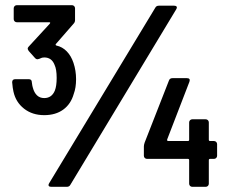

<svg xmlns="http://www.w3.org/2000/svg" viewBox="-20 -722 881 742"><path d="M274 -416Q274 -383 265 -359Q254 -320 224.5 -298.5Q195 -277 151 -277Q105 -277 73 -302Q41 -327 32 -368Q29 -380 27 -404Q27 -416 39 -416H91Q103 -416 103 -404Q105 -388 107 -383Q112 -364 123 -353.5Q134 -343 151 -343Q180 -343 192 -372Q199 -390 199 -421Q199 -454 191 -471Q180 -500 151 -500Q142 -500 135 -496Q131 -494 129 -494Q127 -493 124 -493Q120 -493 116 -497L91 -525Q87 -531 87 -534Q87 -538 91 -542L172 -630Q177 -636 170 -636H45Q40 -636 36.5 -639.5Q33 -643 33 -648V-690Q33 -695 36.5 -698.5Q40 -702 45 -702H258Q263 -702 266.5 -698.5Q270 -695 270 -690V-644Q270 -636 264 -630L196 -552Q193 -548 198 -546Q221 -541 238 -523.5Q255 -506 264 -479Q274 -449 274 -416ZM170 -14 580 -692Q584 -700 594 -700H653Q660 -700 662.5 -696.5Q665 -693 661 -686L252 -8Q248 0 238 0H178Q171 0 168.5 -3.5Q166 -7 170 -14ZM819 -165V-120Q819 -115 815.5 -111.5Q812 -108 807 -108H792Q787 -108 787 -103V-12Q787 -7 783.5 -3.5Q780 0 775 0H723Q718 0 714.5 -3.5Q711 -7 711 -12V-103Q711 -108 706 -108H548Q543 -108 539.5 -111.5Q536 -115 536 -120V-156Q536 -162 539 -171L633 -411Q636 -420 647 -420H702Q717 -420 712 -406L626 -183Q625 -177 630 -177H706Q711 -177 711 -182V-249Q711 -254 714.5 -257.5Q718 -261 723 -261H775Q780 -261 783.5 -257.5Q787 -254 787 -249V-182Q787 -177 792 -177H807Q812 -177 815.5 -173.5Q819 -170 819 -165Z"/></svg>

Font: Barlow Semi Condensed SemiBold
Style: Regular
Weight: 600
Width: 4
Designer: Jeremy Tribby
Foundry: Tribby Type
Version: Version 1.408